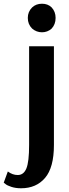

<svg xmlns="http://www.w3.org/2000/svg" viewBox="-70 -748 370 1029"><path d="M102 -708Q123 -728 155 -728Q186 -728 206 -709Q228 -686 228 -652Q228 -617 206 -594Q184 -575 155 -575Q125 -575 102 -595Q79 -618 79 -652Q79 -685 102 -708ZM86 29V-500H219V29Q219 150 171.5 205.5Q124 261 43 261Q14 261 -9 253.5Q-32 246 -41 238L-50 231L-28 171Q-3 190 25 190Q57 190 71.5 154.5Q86 119 86 29Z"/></svg>

Font: ArsenalBold
Style: Bold
Weight: 700
Designer: Andrij Shevchenko
Foundry: Stairsfor.com
Version: Version 1.000